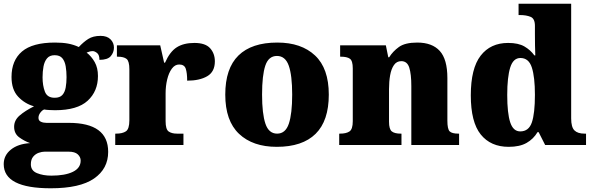

<svg xmlns="http://www.w3.org/2000/svg" viewBox="-34 -780 3189 1033"><path d="M239 233Q-14 233 -14 103Q-14 56 24.5 25Q63 -6 128 -10Q97 -21 69.5 -41Q42 -61 42 -98Q42 -133 71.5 -158.5Q101 -184 149 -208Q99 -222 63.5 -260Q28 -298 28 -366Q28 -455 84.5 -503Q141 -551 262 -551Q302 -551 332 -545.5Q362 -540 390 -527Q415 -554 441 -570.5Q467 -587 507 -587Q542 -587 560.5 -568.5Q579 -550 579 -524Q579 -498 562 -478Q545 -458 501 -458Q501 -485 488 -495Q475 -505 465 -505Q454 -505 446 -502Q438 -499 432 -497Q458 -477 475.5 -446Q493 -415 493 -371Q493 -289 437.5 -238Q382 -187 262 -187Q252 -187 232 -188Q212 -189 204 -191Q194 -188 183.5 -174.5Q173 -161 173 -146Q173 -131 186 -125Q199 -119 216 -119H336Q548 -119 548 37Q548 128 472 180.5Q396 233 239 233ZM260 -254Q288 -254 301.5 -269Q315 -284 319.5 -309.5Q324 -335 324 -365Q324 -396 319.5 -423Q315 -450 301.5 -466.5Q288 -483 260 -483Q233 -483 219 -466Q205 -449 200 -422Q195 -395 195 -364Q195 -320 207.5 -287Q220 -254 260 -254ZM242 165Q316 165 358 144.5Q400 124 400 84Q400 65 384.5 50.5Q369 36 335 36H206Q192 36 174.5 42Q157 48 144.5 63Q132 78 132 104Q132 138 165 151.5Q198 165 242 165Z M586 0V-61H591Q625 -61 643.5 -73.5Q662 -86 662 -133V-407Q662 -451 647 -463Q632 -475 599 -475H595V-536H828L849 -443H854Q880 -502 917 -525.5Q954 -549 1012 -549Q1071 -549 1096.5 -520.5Q1122 -492 1122 -450Q1122 -394 1081 -370Q1040 -346 973 -346Q973 -387 965.5 -410Q958 -433 930 -433Q907 -433 890.5 -410.5Q874 -388 865.5 -352.5Q857 -317 857 -278V-128Q857 -84 873.5 -72.5Q890 -61 918 -61H953V0Z M1455 10Q1326 10 1252 -60Q1178 -130 1178 -271Q1178 -412 1249 -481.5Q1320 -551 1458 -551Q1587 -551 1661 -481.5Q1735 -412 1735 -271Q1735 -130 1664 -60Q1593 10 1455 10ZM1457 -61Q1502 -61 1520 -114.5Q1538 -168 1538 -271Q1538 -375 1519.5 -427Q1501 -479 1456 -479Q1411 -479 1393.5 -427Q1376 -375 1376 -271Q1376 -168 1394 -114.5Q1412 -61 1457 -61Z M1791 0V-61H1795Q1829 -61 1846.5 -73Q1864 -85 1864 -128V-412Q1864 -453 1848.5 -464Q1833 -475 1800 -475H1796V-536H2042L2055 -472H2060Q2079 -503 2112 -527Q2145 -551 2211 -551Q2291 -551 2332 -506Q2373 -461 2373 -360V-131Q2373 -85 2385.5 -73Q2398 -61 2432 -61H2436V0H2179V-317Q2179 -381 2168 -416Q2157 -451 2125 -451Q2100 -451 2085.5 -430Q2071 -409 2065 -375Q2059 -341 2059 -301V-125Q2059 -85 2074 -73Q2089 -61 2122 -61H2126V0Z M2703 10Q2606 10 2552.5 -56.5Q2499 -123 2499 -267Q2499 -412 2552 -480.5Q2605 -549 2700 -549Q2755 -549 2787.5 -530Q2820 -511 2841 -482H2846Q2845 -505 2844.5 -536Q2844 -567 2844 -596V-641Q2844 -680 2820.5 -689.5Q2797 -699 2764 -699H2756V-760H3039V-143Q3039 -96 3056.5 -78.5Q3074 -61 3111 -61H3119V0H2899L2864 -69H2858Q2836 -32 2799 -11Q2762 10 2703 10ZM2765 -73Q2811 -73 2827.5 -121.5Q2844 -170 2844 -270Q2844 -365 2827.5 -416.5Q2811 -468 2766 -468Q2727 -468 2711 -416.5Q2695 -365 2695 -269Q2695 -171 2711 -122Q2727 -73 2765 -73Z"/></svg>

Font: Noto Serif Ethiopic Black
Style: Regular
Weight: 900
Designer: Monotype Design Team
Foundry: Monotype Imaging Inc.
Version: Version 2.102; ttfautohint (v1.8.4.7-5d5b)